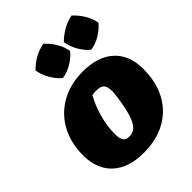

<svg xmlns="http://www.w3.org/2000/svg" viewBox="-234 -947 1084 1084"><g transform="rotate(-45 308.0 -405.5)"><path d="M271 13Q152 13 85.5 -48Q19 -109 19 -219Q19 -320 61 -396Q103 -472 178.5 -514Q254 -556 353 -556Q472 -556 538.5 -495.5Q605 -435 605 -325Q605 -220 564 -144.5Q523 -69 448.5 -28Q374 13 271 13ZM279 -110Q308 -110 327 -127.5Q346 -145 360 -185Q368 -206 375 -240.5Q382 -275 387 -308.5Q392 -342 392 -360Q392 -397 378 -411.5Q364 -426 328 -426Q312 -426 297 -423Q267 -370 249 -305Q231 -240 231 -179Q231 -142 241.5 -126Q252 -110 279 -110ZM306 -824Q336 -797 357 -761.5Q378 -726 384 -688Q359 -658 322 -636Q285 -614 247 -609Q218 -633 196.5 -670Q175 -707 168 -748Q194 -776 230 -796.5Q266 -817 306 -824ZM531 -824Q561 -797 582.5 -761.5Q604 -726 610 -688Q585 -658 548.5 -636Q512 -614 473 -609Q444 -633 422.5 -670Q401 -707 394 -748Q421 -776 457 -796.5Q493 -817 531 -824Z"/></g></svg>

Font: Piazzolla SC Black
Style: Italic
Weight: 900
Italic angle: -11.3°
Designer: Juan Pablo del Peral
Foundry: Huerta Tipografica
Version: Version 1.330